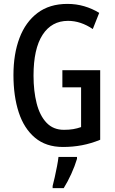

<svg xmlns="http://www.w3.org/2000/svg" viewBox="-20 -744 590 985"><path d="M300 -384H494V-27Q448 -8 401 1Q354 10 303 10Q216 10 159.5 -37.5Q103 -85 76 -168Q49 -251 49 -359Q49 -467 80 -549Q111 -631 172.5 -677.5Q234 -724 326 -724Q371 -724 412 -712Q453 -700 489 -678L456 -595Q394 -637 329 -637Q245 -637 198.5 -565.5Q152 -494 152 -356Q152 -277 168 -214Q184 -151 218.5 -114.5Q253 -78 308 -78Q335 -78 355.5 -81.5Q376 -85 396 -92V-296H300ZM375 71Q364 108 345.5 148.5Q327 189 307 221H250V210Q255 192 261 164.5Q267 137 272.5 109Q278 81 280 61H375Z"/></svg>

Font: Noto Sans Gujarati UI ExtraCondensed Medium
Style: Regular
Weight: 500
Width: 2
Designer: Jelle Bosma - Monotype Design Team, Universal Thirst
Foundry: Monotype Imaging Inc.
Version: Version 2.106; ttfautohint (v1.8.4.7-5d5b)